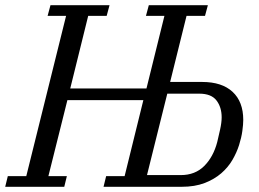

<svg xmlns="http://www.w3.org/2000/svg" viewBox="-41 -718 997 738"><path d="M-11 -41H60L213 -657H142L153 -698H380L369 -657H298L229 -378H522L591 -657H520L531 -698H758L747 -657H676L613 -403H736Q812 -403 853 -365Q894 -327 894 -257Q894 -240 890.5 -214.5Q887 -189 878 -160.5Q869 -132 852.5 -103.5Q836 -75 809.5 -52Q783 -29 745.5 -14.5Q708 0 657 0H357L367 -41H438L510 -333H218L145 -41H216L206 0H-21ZM654 -45Q709 -45 744 -80Q779 -115 794 -172Q799 -193 805 -220Q811 -247 811 -267Q811 -306 791 -332Q771 -358 725 -358H602L524 -45Z"/></svg>

Font: IBM Plex Serif
Style: Italic
Weight: 400
Italic angle: -14°
Designer: Mike Abbink, Paul van der Laan, Pieter van Rosmalen
Foundry: Bold Monday
Version: Version 3.001